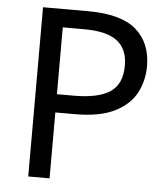

<svg xmlns="http://www.w3.org/2000/svg" viewBox="-52 -761 708 807"><g transform="rotate(5 302.5 -357.0)"><path d="M286 -714Q426 -714 490 -659Q554 -604 554 -504Q554 -445 527.5 -393.5Q501 -342 438.5 -310Q376 -278 269 -278H187V0H97V-714ZM278 -637H187V-355H259Q361 -355 411 -388Q461 -421 461 -500Q461 -569 417 -603Q373 -637 278 -637Z"/></g></svg>

Font: Noto Sans Anatolian Hieroglyphs
Style: Regular
Weight: 400
Designer: Monotype Design Team
Foundry: Monotype Imaging Inc.
Version: Version 2.001; ttfautohint (v1.8.4.7-5d5b)